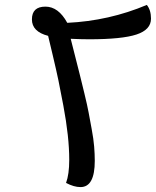

<svg xmlns="http://www.w3.org/2000/svg" viewBox="-20 -737 635 782"><path d="M308 25Q281 25 249 8Q262 -27 262 -86Q262 -133 256 -188Q250 -243 238 -307Q226 -371 218 -409.5Q210 -448 194 -515.5Q178 -583 176 -591Q110 -608 110 -658Q110 -710 165 -710Q218 -710 254 -644Q424 -652 578 -717Q595 -696 595 -661Q595 -616 536 -596.5Q477 -577 343 -577Q312 -577 268 -579Q271 -567 286 -508Q301 -449 306 -429Q311 -409 323.5 -357.5Q336 -306 341 -278.5Q346 -251 353.5 -211Q361 -171 363.5 -140Q366 -109 366 -82Q366 25 308 25Z"/></svg>

Font: Lemonada Light
Style: Regular
Weight: 300
Designer: Mohamed Gaber (Arabic), Eduardo Tunni (Latin)
Foundry: Kief Type Foundry
Version: Version 4.004